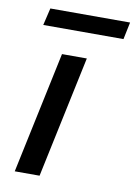

<svg xmlns="http://www.w3.org/2000/svg" viewBox="-80 -740 560 792"><g transform="rotate(10 200.0 -343.5)"><path d="M38 0 146 -510H250L142 0ZM49 -615 66 -687H400L385 -615Z"/></g></svg>

Font: Saira SemiExpanded Medium
Style: Italic
Weight: 500
Width: 6
Italic angle: -12°
Designer: Hector Gatti with collaboration of the Omnibus-Type team
Foundry: Omnibus-Type
Version: Version 1.101